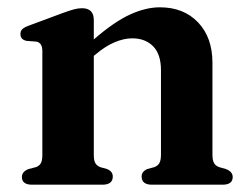

<svg xmlns="http://www.w3.org/2000/svg" viewBox="-20 -506 685 526"><path d="M237 -451V-398Q293 -446.5 336.2 -466.2Q379.5 -486 418 -486Q483 -486 522.5 -444.8Q562 -403.5 562 -334V-83Q562 -66 566.8 -58.5Q571.5 -51 581 -48L598.5 -43Q617.5 -36 617.5 -21Q617.5 0 589.5 0H396.5Q368 0 368 -22.5Q368 -36 383.5 -43L402.5 -48Q412 -51.5 416.5 -59Q421 -66.5 421 -83V-313.5Q421 -357.5 399.5 -379.2Q378 -401 342 -401Q319.5 -401 294 -390.2Q268.5 -379.5 242 -357L237 -353V-81.5Q237 -65.5 241.5 -58.5Q246 -51.5 255 -48L273 -43Q289 -36.5 289 -22.5Q289 0 260.5 0H68Q40 0 40 -21Q40 -36 58.5 -43L78 -48Q87 -51 91.5 -58.2Q96 -65.5 96 -81.5V-366Q96 -389 79.5 -392L53 -394Q36 -397.5 36 -412.5Q36 -421 41 -426Q46 -431 59.5 -436L151 -470Q170 -477 182 -480.2Q194 -483.5 204.5 -483.5Q237 -483.5 237 -451Z"/></svg>

Font: Fraunces 9pt SemiBold
Style: Regular
Weight: 600
Version: Version 1.000;[b76b70a41]